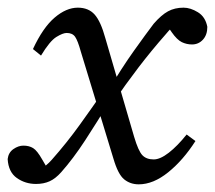

<svg xmlns="http://www.w3.org/2000/svg" viewBox="-22 -469 561 501"><path d="M-2 -54Q0 -71 13 -80Q26 -89 39 -89Q54 -89 64.5 -82.5Q75 -76 88 -53L112 -12L81 -23Q90 -31 98 -37.5Q106 -44 113 -52Q152 -96 185.5 -142.5Q219 -189 255 -241L268 -211Q231 -150 200 -102.5Q169 -55 138 -20Q123 -3 107.5 4Q92 11 72 11Q44 11 22 -4.5Q0 -20 -2 -54ZM274 -55 189 -334Q181 -363 174 -373Q167 -383 152 -383Q142 -383 125 -372.5Q108 -362 85 -324L64 -341Q90 -397 120.5 -423Q151 -449 181 -449Q209 -449 225 -431Q241 -413 253 -369L328 -112Q339 -75 349.5 -64Q360 -53 379 -53Q396 -53 418.5 -70.5Q441 -88 465 -118L488 -101Q456 -51 417 -19.5Q378 12 340 12Q318 12 302 -1Q286 -14 274 -55ZM273 -201 259 -230Q295 -291 327.5 -336.5Q360 -382 379 -407Q399 -430 416.5 -439.5Q434 -449 457 -449Q475 -449 494.5 -437Q514 -425 519 -399Q519 -378 507.5 -365.5Q496 -353 479 -353Q465 -353 452.5 -359Q440 -365 426 -385L404 -417L445 -413Q436 -406 427 -397.5Q418 -389 410 -379Q373 -337 339 -292.5Q305 -248 273 -201Z"/></svg>

Font: Lisu Bosa
Style: Italic
Weight: 400
Italic angle: -19°
Designer: David Morse, Annie Olsen, Victor Gaultney, Frank Grießhammer (Latin)
Foundry: SIL International
Version: Version 2.000